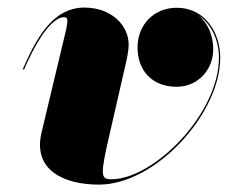

<svg xmlns="http://www.w3.org/2000/svg" viewBox="-20 -490 616 520"><path d="M276.5 -125 319.5 -313C324.5 -334 328.5 -354.5 328.5 -369C328.5 -422 281 -469.5 208.5 -469.5C117 -469.5 73.5 -373.5 41.5 -302.5L45 -301.5C105.5 -440.5 145 -443.5 153 -443.5C160 -443.5 162.5 -441 162.5 -433.5C162.5 -428.5 160.5 -417.5 159.5 -411.5L92.5 -131C68.5 -30 151.5 10 248 10C401 10 576.5 -181.5 576.5 -334C576.5 -400 536.5 -469 458.5 -469C396.5 -469 352.5 -422.5 352.5 -362C352.5 -297 393.5 -255 458.5 -255C515 -255 557.5 -300 557.5 -357C557.5 -394.5 542.5 -429 516.5 -449C553.5 -425.5 573 -379 573 -334C573 -181.5 396.5 -4.5 281.5 -4.5C253 -4.5 250.5 -13 276.5 -125Z"/></svg>

Font: Bodoni* 48pt Fatface
Style: Italic
Weight: 900
Italic angle: -13°
Version: Version 2.3